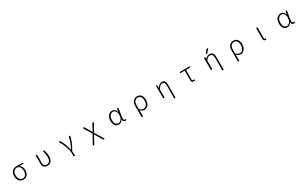

<svg xmlns="http://www.w3.org/2000/svg" viewBox="530 -3737 10939 6908"><g transform="rotate(-30 6000.0 -283.5)"><path d="M493.2 12.7Q394.5 12.7 327.1 -60.5Q259.8 -133.8 259.8 -260.7Q259.8 -329.1 279.3 -382.3Q298.8 -435.5 332 -467.8Q365.2 -500 407.2 -516.6Q449.2 -533.2 496.1 -533.2H755.9Q766.6 -533.2 774.4 -525.4Q782.2 -517.6 782.2 -506.8Q782.2 -496.1 774.4 -489.3Q766.6 -482.4 755.9 -482.4Q669.9 -488.3 607.4 -488.3Q605.5 -488.3 605.5 -486.3Q605.5 -484.4 606.4 -483.4Q661.1 -452.1 690.4 -394Q719.7 -335.9 719.7 -255.9Q719.7 -130.9 655.3 -59.1Q590.8 12.7 493.2 12.7ZM493.2 -37.1Q566.4 -37.1 614.3 -98.1Q662.1 -159.2 662.1 -258.8Q662.1 -351.6 617.2 -417.5Q572.3 -483.4 495.1 -483.4Q418 -483.4 369.6 -425.8Q321.3 -368.2 321.3 -260.7Q321.3 -160.2 370.1 -98.6Q418.9 -37.1 493.2 -37.1Z M1493.2 12.7Q1405.3 12.7 1354 -37.1Q1302.7 -86.9 1302.7 -191.4Q1302.7 -224.6 1304.7 -293Q1306.6 -361.3 1306.6 -394.5L1301.8 -507.8Q1301.8 -517.6 1308.6 -524.4Q1315.4 -533.2 1327.1 -533.2Q1339.8 -533.2 1349.1 -524.9Q1358.4 -516.6 1359.4 -504.9Q1363.3 -470.7 1363.3 -412.1Q1363.3 -377.9 1359.9 -298.8Q1356.4 -219.7 1356.4 -189.5Q1356.4 -109.4 1395.5 -73.2Q1434.6 -37.1 1496.1 -37.1Q1564.5 -37.1 1607.4 -93.8Q1650.4 -150.4 1650.4 -259.8Q1650.4 -392.6 1612.3 -502.9Q1609.4 -514.6 1614.7 -525.4Q1620.1 -536.1 1630.9 -539.1Q1635.7 -540 1639.6 -540Q1647.5 -540 1654.3 -536.1Q1665 -531.2 1668.9 -518.6Q1710.9 -392.6 1710.9 -259.8Q1710.9 -129.9 1649.9 -58.6Q1588.9 12.7 1493.2 12.7Z M2528.3 170.9Q2528.3 183.6 2519.5 192.4Q2510.7 201.2 2499 201.2Q2486.3 201.2 2478 192.4Q2469.7 183.6 2470.7 171.9Q2471.7 138.7 2471.7 75.2Q2471.7 -57.6 2411.6 -224.6Q2351.6 -391.6 2273.4 -502.9Q2268.6 -508.8 2268.6 -515.6Q2268.6 -518.6 2270.5 -522.5Q2273.4 -533.2 2284.2 -536.1Q2290 -538.1 2296.9 -538.1Q2303.7 -538.1 2310.5 -536.1Q2323.2 -531.2 2330.1 -520.5Q2385.7 -435.5 2435.1 -311.5Q2484.4 -187.5 2503.9 -72.3Q2503.9 -70.3 2506.3 -70.3Q2508.8 -70.3 2509.8 -72.3Q2575.2 -197.3 2615.7 -299.8Q2656.2 -402.3 2669.9 -502Q2671.9 -514.6 2681.2 -522.9Q2690.4 -531.2 2702.1 -531.2Q2713.9 -531.2 2721.7 -522.5Q2727.5 -515.6 2727.5 -506.8Q2727.5 -432.6 2659.2 -267.6Q2612.3 -155.3 2520.5 -2.9Q2518.6 1 2518.6 4.9Q2526.4 78.1 2528.3 170.9Z M3327.1 188.5Q3321.3 200.2 3308.6 205.1Q3301.8 209 3293 209Q3289.1 209 3284.2 208Q3274.4 205.1 3269.5 195.3Q3267.6 190.4 3267.6 186.5Q3267.6 180.7 3270.5 175.8L3469.7 -173.8Q3471.7 -177.7 3469.7 -181.6L3276.4 -501Q3270.5 -510.7 3274.9 -521.5Q3279.3 -532.2 3290 -536.1Q3295.9 -538.1 3301.8 -538.1Q3308.6 -538.1 3315.4 -535.2Q3327.1 -530.3 3334 -518.6L3498 -233.4Q3499 -231.4 3501 -231.4Q3502.9 -231.4 3503.9 -233.4L3645.5 -502.9Q3660.2 -531.2 3691.4 -531.2Q3702.1 -531.2 3707.5 -522Q3712.9 -512.7 3708 -502.9L3533.2 -182.6Q3531.2 -178.7 3533.2 -174.8L3744.1 170.9Q3747.1 176.8 3747.1 182.6Q3747.1 186.5 3746.1 191.4Q3742.2 202.1 3731.4 205.1Q3718.8 209 3706.5 204.6Q3694.3 200.2 3688.5 188.5L3503.9 -126Q3502.9 -127.9 3501 -127.9Q3499 -127.9 3498 -126Z M4456.1 12.7Q4365.2 12.7 4310.1 -56.2Q4254.9 -125 4254.9 -253.9Q4254.9 -387.7 4323.2 -467.3Q4391.6 -546.9 4488.3 -546.9Q4545.9 -546.9 4593.3 -509.3Q4640.6 -471.7 4660.2 -391.6Q4660.2 -390.6 4661.1 -390.6Q4662.1 -390.6 4662.1 -391.6L4682.6 -504.9Q4685.5 -516.6 4695.3 -524.9Q4705.1 -533.2 4716.8 -533.2Q4728.5 -533.2 4735.8 -524.4Q4743.2 -515.6 4740.2 -504.9Q4712.9 -368.2 4696.8 -265.1Q4680.7 -162.1 4680.7 -94.7Q4680.7 -68.4 4695.8 -52.7Q4710.9 -37.1 4733.4 -37.1Q4740.2 -37.1 4749 -39.1Q4757.8 -40 4766.1 -35.6Q4774.4 -31.2 4776.4 -22.5Q4777.3 -18.6 4777.3 -15.6Q4777.3 -8.8 4773.4 -2.9Q4768.6 6.8 4758.8 8.8Q4743.2 12.7 4724.6 12.7Q4678.7 12.7 4653.3 -16.6Q4632.8 -41 4632.8 -81.1Q4632.8 -90.8 4633.8 -101.6Q4633.8 -103.5 4631.8 -103.5Q4629.9 -103.5 4628.9 -102.5Q4565.4 12.7 4456.1 12.7ZM4465.8 -38.1Q4526.4 -38.1 4577.1 -94.2Q4627.9 -150.4 4633.8 -225.6L4641.6 -326.2Q4642.6 -331.1 4641.6 -335Q4602.5 -496.1 4491.2 -496.1Q4419.9 -496.1 4368.2 -430.7Q4316.4 -365.2 4316.4 -253.9Q4316.4 -153.3 4356 -95.7Q4395.5 -38.1 4465.8 -38.1Z M5295.9 170.9V-279.3Q5295.9 -405.3 5360.8 -475.1Q5425.8 -544.9 5522.5 -544.9Q5629.9 -544.9 5686.5 -472.7Q5743.2 -400.4 5743.2 -273.4Q5743.2 -207 5724.6 -151.9Q5706.1 -96.7 5675.3 -60.5Q5644.5 -24.4 5605.5 -4.9Q5566.4 14.6 5524.4 14.6Q5424.8 14.6 5354.5 -64.5Q5353.5 -65.4 5352.5 -64.9Q5351.6 -64.5 5351.6 -63.5Q5353.5 62.5 5354.5 170.9Q5355.5 183.6 5346.7 192.4Q5337.9 201.2 5325.7 201.2Q5313.5 201.2 5304.7 192.4Q5295.9 183.6 5295.9 170.9ZM5519.5 -36.1Q5588.9 -36.1 5636.2 -102.1Q5683.6 -168 5683.6 -273.4Q5683.6 -375 5643.1 -434.6Q5602.5 -494.1 5520.5 -494.1Q5449.2 -494.1 5400.9 -436.5Q5352.5 -378.9 5352.5 -269.5V-126Q5352.5 -121.1 5355.5 -118.2Q5395.5 -70.3 5434.6 -53.2Q5473.6 -36.1 5519.5 -36.1Z M6703.1 171.9Q6703.1 183.6 6694.8 192.4Q6686.5 201.2 6674.3 201.2Q6662.1 201.2 6653.8 192.4Q6645.5 183.6 6645.5 171.9Q6649.4 -53.7 6649.4 -331.1Q6649.4 -415 6626 -454.1Q6602.5 -493.2 6549.8 -493.2Q6498 -493.2 6458 -463.9Q6418 -434.6 6366.2 -357.4Q6364.3 -354.5 6364.3 -349.6V-27.3Q6364.3 -15.6 6355.5 -6.8Q6346.7 2 6335 2Q6323.2 2 6314.5 -6.8Q6305.7 -15.6 6305.7 -27.3V-393.6L6302.7 -506.8Q6302.7 -515.6 6308.6 -523.4Q6316.4 -531.2 6327.1 -531.2Q6338.9 -531.2 6346.7 -523.4Q6354.5 -515.6 6355.5 -503.9L6361.3 -412.1Q6361.3 -411.1 6362.3 -411.1Q6363.3 -411.1 6363.3 -412.1Q6407.2 -482.4 6454.6 -513.7Q6502 -544.9 6563.5 -544.9Q6635.7 -544.9 6669.4 -494.1Q6703.1 -443.4 6703.1 -338.9Z M7561.5 12.7Q7512.7 12.7 7491.7 -13.7Q7470.7 -40 7470.7 -97.7V-479.5Q7470.7 -484.4 7466.8 -484.4H7304.7Q7295.9 -484.4 7289.6 -490.7Q7283.2 -497.1 7283.2 -506.3Q7283.2 -515.6 7289.6 -522.5Q7295.9 -529.3 7304.7 -529.3L7356.4 -533.2H7693.4Q7703.1 -533.2 7710.4 -525.9Q7717.8 -518.6 7717.8 -508.3Q7717.8 -498 7710.4 -491.2Q7703.1 -484.4 7693.4 -484.4H7533.2Q7529.3 -484.4 7529.3 -479.5Q7526.4 -347.7 7526.4 -91.8Q7526.4 -63.5 7537.1 -50.3Q7547.9 -37.1 7572.3 -37.1Q7584 -37.1 7597.7 -40Q7607.4 -42 7615.7 -37.1Q7624 -32.2 7626 -22.5Q7627.9 -12.7 7623 -3.4Q7618.2 5.9 7607.4 7.8Q7584 12.7 7561.5 12.7Z M8522.5 -748Q8543 -776.4 8577.1 -776.4H8583Q8593.8 -776.4 8598.6 -767.1Q8603.5 -757.8 8596.7 -749L8500 -628.9Q8481.4 -605.5 8451.2 -605.5Q8441.4 -605.5 8437 -613.8Q8432.6 -622.1 8438.5 -629.9ZM8532.2 -555.7Q8624 -555.7 8665.5 -504.4Q8707 -453.1 8707 -332V168Q8707 179.7 8698.7 188Q8690.4 196.3 8679.2 196.3Q8668 196.3 8659.7 188Q8651.4 179.7 8651.4 168V-328.1Q8651.4 -432.6 8621.1 -469.7Q8590.8 -506.8 8522.5 -506.8Q8465.8 -506.8 8412.6 -459Q8359.4 -411.1 8359.4 -362.3V-50.8Q8359.4 -38.1 8351.1 -29.8Q8342.8 -21.5 8330.6 -21.5Q8318.4 -21.5 8310.1 -29.8Q8301.8 -38.1 8301.8 -50.8V-517.6Q8301.8 -528.3 8310.1 -536.6Q8318.4 -544.9 8329.1 -544.9Q8340.8 -544.9 8349.1 -536.6Q8357.4 -528.3 8357.4 -517.6L8358.4 -466.8Q8358.4 -464.8 8359.4 -464.8Q8360.4 -464.8 8361.3 -465.8Q8390.6 -502 8432.6 -526.4Q8481.4 -555.7 8532.2 -555.7Z M9295.9 170.9V-279.3Q9295.9 -405.3 9360.8 -475.1Q9425.8 -544.9 9522.5 -544.9Q9629.9 -544.9 9686.5 -472.7Q9743.2 -400.4 9743.2 -273.4Q9743.2 -207 9724.6 -151.9Q9706.1 -96.7 9675.3 -60.5Q9644.5 -24.4 9605.5 -4.9Q9566.4 14.6 9524.4 14.6Q9424.8 14.6 9354.5 -64.5Q9353.5 -65.4 9352.5 -64.9Q9351.6 -64.5 9351.6 -63.5Q9353.5 62.5 9354.5 170.9Q9355.5 183.6 9346.7 192.4Q9337.9 201.2 9325.7 201.2Q9313.5 201.2 9304.7 192.4Q9295.9 183.6 9295.9 170.9ZM9519.5 -36.1Q9588.9 -36.1 9636.2 -102.1Q9683.6 -168 9683.6 -273.4Q9683.6 -375 9643.1 -434.6Q9602.5 -494.1 9520.5 -494.1Q9449.2 -494.1 9400.9 -436.5Q9352.5 -378.9 9352.5 -269.5V-126Q9352.5 -121.1 9355.5 -118.2Q9395.5 -70.3 9434.6 -53.2Q9473.6 -36.1 9519.5 -36.1Z M10543 12.7Q10464.8 12.7 10464.8 -85V-503.9Q10464.8 -515.6 10473.6 -524.4Q10482.4 -533.2 10494.6 -533.2Q10506.8 -533.2 10515.6 -524.4Q10524.4 -515.6 10523.4 -503.9Q10519.5 -168 10519.5 -78.1Q10519.5 -37.1 10553.7 -37.1Q10557.6 -37.1 10562.5 -38.1Q10572.3 -39.1 10580.1 -34.2Q10587.9 -29.3 10589.8 -21.5Q10590.8 -17.6 10590.8 -14.6Q10590.8 -7.8 10586.9 -2Q10582 7.8 10572.3 9.8Q10558.6 12.7 10543 12.7Z M11456.1 12.7Q11365.2 12.7 11310.1 -56.2Q11254.9 -125 11254.9 -253.9Q11254.9 -387.7 11323.2 -467.3Q11391.6 -546.9 11488.3 -546.9Q11545.9 -546.9 11593.3 -509.3Q11640.6 -471.7 11660.2 -391.6Q11660.2 -390.6 11661.1 -390.6Q11662.1 -390.6 11662.1 -391.6L11682.6 -504.9Q11685.5 -516.6 11695.3 -524.9Q11705.1 -533.2 11716.8 -533.2Q11728.5 -533.2 11735.8 -524.4Q11743.2 -515.6 11740.2 -504.9Q11712.9 -368.2 11696.8 -265.1Q11680.7 -162.1 11680.7 -94.7Q11680.7 -68.4 11695.8 -52.7Q11710.9 -37.1 11733.4 -37.1Q11740.2 -37.1 11749 -39.1Q11757.8 -40 11766.1 -35.6Q11774.4 -31.2 11776.4 -22.5Q11777.3 -18.6 11777.3 -15.6Q11777.3 -8.8 11773.4 -2.9Q11768.6 6.8 11758.8 8.8Q11743.2 12.7 11724.6 12.7Q11678.7 12.7 11653.3 -16.6Q11632.8 -41 11632.8 -81.1Q11632.8 -90.8 11633.8 -101.6Q11633.8 -103.5 11631.8 -103.5Q11629.9 -103.5 11628.9 -102.5Q11565.4 12.7 11456.1 12.7ZM11465.8 -38.1Q11526.4 -38.1 11577.1 -94.2Q11627.9 -150.4 11633.8 -225.6L11641.6 -326.2Q11642.6 -331.1 11641.6 -335Q11602.5 -496.1 11491.2 -496.1Q11419.9 -496.1 11368.2 -430.7Q11316.4 -365.2 11316.4 -253.9Q11316.4 -153.3 11356 -95.7Q11395.5 -38.1 11465.8 -38.1Z"/></g></svg>

Font: Gen Jyuu Gothic L Monospace Light
Style: Regular
Weight: 300
Designer: [Source Han Sans]
Ryoko NISHIZUKA  (kana & ideographs); Paul D. Hunt (Latin, Greek & Cyrillic); Wenlong ZHANG  (bopomofo
Version: Version 1.002.20150607